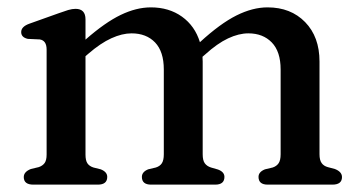

<svg xmlns="http://www.w3.org/2000/svg" viewBox="-20 -501 979 521"><path d="M212 -448.5V-393.5Q265 -440 307.5 -460.5Q350 -481 389.5 -481Q438.5 -481 473.8 -455.8Q509 -430.5 522.5 -386.5Q577.5 -437 621.5 -459Q665.5 -481 706 -481Q769 -481 808 -441Q847 -401 847 -334V-82.5Q847 -66.5 852.8 -58.5Q858.5 -50.5 869.5 -47.5L888.5 -42.5Q908 -35 908 -20.5Q908 0 882 0H706.5Q681.5 0 681.5 -21Q681.5 -34.5 699 -41.5L720 -46.5Q730.5 -50 736 -58Q741.5 -66 741.5 -82.5V-312.5Q741.5 -361 717.5 -385.8Q693.5 -410.5 654 -410.5Q628 -410.5 598.8 -396.8Q569.5 -383 536.5 -353L529.5 -347Q530 -340.5 530 -334V-82.5Q530 -65.5 535.8 -57.8Q541.5 -50 552.5 -46.5L571.5 -41Q589 -34.5 589 -21Q589 0 564 0H390Q365 0 365 -21Q365 -34.5 382 -41.5L403 -46.5Q414 -50 419.2 -58Q424.5 -66 424.5 -82.5V-312.5Q424.5 -361 400.8 -385.8Q377 -410.5 337 -410.5Q311.5 -410.5 282.2 -397.2Q253 -384 219.5 -355L212 -348.5V-81.5Q212 -65.5 217.2 -57.8Q222.5 -50 233.5 -46.5L253.5 -41.5Q271 -34.5 271 -21Q271 0 245.5 0H70.5Q44.5 0 44.5 -20.5Q44.5 -35 64 -42.5L85 -47.5Q95.5 -51 101 -58.5Q106.5 -66 106.5 -81.5V-366.5Q106.5 -391 88 -394L55.5 -395.5Q37.5 -399.5 37.5 -414Q37.5 -429 60.5 -437L139 -465Q154 -470.5 165 -473.8Q176 -477 185 -477Q212 -477 212 -448.5Z"/></svg>

Font: Fraunces 9pt S050
Style: Regular
Weight: 400
Version: Version 1.000; ttfautohint (v1.8.3)